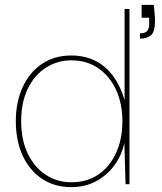

<svg xmlns="http://www.w3.org/2000/svg" viewBox="-20 -757 667 789"><path d="M273 12Q203 12 151.5 -23Q100 -58 72.5 -119Q45 -180 45 -259Q45 -337 73 -398.5Q101 -460 152.5 -494.5Q204 -529 273 -529Q354 -529 409.5 -482.5Q465 -436 492 -346V-720H512V0H496L491 -169Q479 -116 448.5 -75.5Q418 -35 373.5 -11.5Q329 12 273 12ZM273 -8Q338 -8 384.5 -40Q431 -72 457 -128.5Q483 -185 483 -259Q483 -331 457 -387.5Q431 -444 384 -476.5Q337 -509 273 -509Q215 -509 168 -478.5Q121 -448 94 -392Q67 -336 67 -259Q67 -182 94 -126Q121 -70 167.5 -39Q214 -8 273 -8ZM555 -598V-620Q577 -620 585 -630Q593 -640 593 -659V-684H562V-737H612Q614 -715 615.5 -700Q617 -685 617 -671Q617 -625 599.5 -611.5Q582 -598 555 -598Z"/></svg>

Font: DM Sans 11pt Thin
Style: Regular
Weight: 250
Version: Version 4.004;gftools[0.9.30]